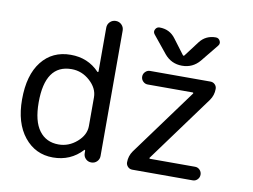

<svg xmlns="http://www.w3.org/2000/svg" viewBox="-79 -884 1271 966"><g transform="rotate(10 557.0 -401.5)"><path d="M262.7 -101.6Q314.5 -101.6 356 -137.7Q397.5 -173.8 397.5 -219.7V-366.2Q397.5 -412.1 356.4 -449.2Q315.4 -486.3 262.7 -486.3Q127.9 -486.3 127.9 -293Q127.9 -197.3 163.6 -149.4Q199.2 -101.6 262.7 -101.6ZM481.4 -721.7V-81.1Q481.4 -64.5 469.7 -52.7Q458 -41 440.9 -41Q423.8 -41 412.1 -52.7Q400.4 -64.5 400.4 -81.1V-94.7Q399.4 -96.7 397.9 -97.7Q396.5 -98.6 395.5 -96.7Q335.9 -32.2 246.1 -32.2Q156.2 -32.2 99.6 -102.5Q43 -172.9 43 -293Q43 -418 97.7 -487.3Q152.3 -556.6 246.1 -556.6Q334 -556.6 391.6 -496.1Q393.6 -494.1 395.5 -495.1Q397.5 -496.1 397.5 -498V-721.7Q397.5 -739.3 409.7 -751.5Q421.9 -763.7 439.5 -763.7Q457 -763.7 469.2 -751.5Q481.4 -739.3 481.4 -721.7ZM652.3 -545.9H960.9Q974.6 -545.9 983.9 -536.6Q993.2 -527.3 993.2 -513.7Q993.2 -481.4 974.6 -455.1L726.6 -116.2Q724.6 -114.3 725.6 -112.3Q726.6 -110.4 729.5 -110.4H959Q973.6 -110.4 983.4 -100.1Q993.2 -89.8 993.2 -75.7Q993.2 -61.5 983.4 -51.3Q973.6 -41 959 -41H650.4Q636.7 -41 627.4 -50.8Q618.2 -60.5 618.2 -73.2Q618.2 -105.5 636.7 -131.8L884.8 -470.7Q886.7 -472.7 885.7 -474.6Q884.8 -476.6 881.8 -476.6H652.3Q638.7 -476.6 628.4 -486.8Q618.2 -497.1 618.2 -511.2Q618.2 -525.4 628.4 -535.6Q638.7 -545.9 652.3 -545.9ZM867.2 -729.5Q897.5 -769.5 949.2 -769.5Q963.9 -769.5 970.7 -755.9Q973.6 -750 973.6 -745.1Q973.6 -737.3 967.8 -730.5L895.5 -641.6Q860.4 -599.6 805.7 -599.6Q751 -599.6 715.8 -641.6L643.6 -730.5Q637.7 -737.3 637.7 -745.1Q637.7 -750 640.6 -755.9Q647.5 -769.5 662.1 -769.5Q713.9 -769.5 744.1 -728.5L800.8 -653.3Q805.7 -647.5 809.6 -653.3Z"/></g></svg>

Font: Gen Jyuu Gothic Regular
Style: Regular
Weight: 400
Designer: [Source Han Sans]
Ryoko NISHIZUKA  (kana & ideographs); Paul D. Hunt (Latin, Greek & Cyrillic); Wenlong ZHANG  (bopomofo
Version: Version 1.002.20150607